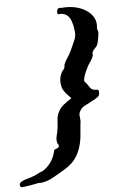

<svg xmlns="http://www.w3.org/2000/svg" viewBox="-187 -815 558 908"><g transform="rotate(-5 92.0 -361.5)"><path d="M149.4 -345.7Q138.7 -357.4 130.4 -365.7Q122.1 -374 114.3 -386.7Q106.4 -399.4 104.5 -424.3Q102.5 -449.2 116.2 -473.6Q118.2 -477.5 122.1 -481.4Q126 -485.4 127.9 -489.3Q129.9 -494.1 129.9 -499Q129.9 -503.9 131.8 -508.8Q136.7 -522.5 147 -537.1Q157.2 -551.8 165 -568.4Q171.9 -582 177.7 -596.2Q183.6 -610.4 188.5 -621.1Q195.3 -637.7 193.4 -655.8Q191.4 -673.8 189.5 -685.5Q186.5 -697.3 182.6 -709Q178.7 -720.7 170.9 -730Q163.1 -739.3 150.9 -744.1Q138.7 -749 120.1 -746.1Q118.2 -750 117.7 -757.3Q117.2 -764.6 122.1 -772.5Q129.9 -777.3 133.8 -775.9Q137.7 -774.4 143.6 -775.4Q176.8 -778.3 205.1 -772Q233.4 -765.6 254.4 -752.4Q275.4 -739.3 287.6 -720.7Q299.8 -702.1 299.8 -678.7Q300.8 -675.8 299.3 -671.9Q297.9 -668 298.8 -665Q298.8 -660.2 300.8 -655.8Q302.7 -651.4 303.7 -646.5Q303.7 -641.6 302.7 -633.8Q301.8 -626 300.3 -617.2Q298.8 -608.4 296.9 -600.1Q294.9 -591.8 293 -586.9Q289.1 -578.1 280.8 -570.8Q272.5 -563.5 268.6 -553.7Q266.6 -548.8 267.6 -544.9Q268.6 -541 267.6 -537.1Q262.7 -521.5 252 -507.3Q241.2 -493.2 234.4 -476.6Q228.5 -465.8 222.7 -449.7Q216.8 -433.6 216.8 -423.8Q216.8 -418.9 219.2 -417Q221.7 -415 225.6 -410.2Q232.4 -402.3 238.8 -391.6Q245.1 -380.9 255.9 -377Q261.7 -375 269 -375.5Q276.4 -376 281.2 -371.1Q285.2 -349.6 274.9 -341.3Q264.6 -333 243.2 -322.3Q225.6 -313.5 207.5 -303.7Q189.5 -293.9 181.6 -271.5Q179.7 -264.6 181.2 -257.3Q182.6 -250 182.6 -243.2Q183.6 -235.4 182.6 -228Q181.6 -220.7 180.7 -213.9Q178.7 -193.4 177.2 -171.4Q175.8 -149.4 170.4 -127Q165 -104.5 154.3 -82Q143.6 -59.6 123 -39.1Q113.3 -29.3 99.1 -20Q85 -10.7 70.3 -2Q47.9 10.7 26.4 22.9Q4.9 35.2 -23.4 40Q-28.3 41 -33.2 40.5Q-38.1 40 -43.9 41Q-51.8 43 -62.5 44.9Q-73.2 46.9 -84.5 48.8Q-95.7 50.8 -106.9 52.2Q-118.2 53.7 -125 52.7Q-131.8 43 -128.4 36.1Q-125 29.3 -116.2 24.9Q-107.4 20.5 -95.7 17.1Q-84 13.7 -74.2 10.7Q-55.7 4.9 -41.5 -2.9Q-27.3 -10.7 -16.6 -13.7Q5.9 -27.3 22.5 -49.8Q39.1 -72.3 46.9 -106.4Q48.8 -111.3 58.1 -113.8Q67.4 -116.2 70.3 -123Q72.3 -127.9 68.4 -133.3Q64.5 -138.7 63.5 -144.5Q60.5 -158.2 64.9 -175.3Q69.3 -192.4 72.3 -212.9Q74.2 -232.4 75.2 -249.5Q76.2 -266.6 83 -281.2Q92.8 -303.7 110.4 -317.9Q127.9 -332 149.4 -345.7Z"/></g></svg>

Font: Trade Winds
Style: Regular
Weight: 400
Designer: Squid
Foundry: Font Diner, Inc DBA Sideshow
Version: Version 1.000